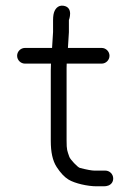

<svg xmlns="http://www.w3.org/2000/svg" viewBox="-20 -651 466 673"><path d="M349.3 -53H310.8C302.3 -53 284.6 -56 259.8 -62.5C252.3 -64.4 225.9 -92.4 223 -101.3C215.8 -122.8 213.4 -123.7 213.4 -159.4V-412.5C213.4 -418.8 213.6 -424 213.8 -428H336.3C351.3 -428 363.8 -440.5 363.8 -455.5C363.8 -470.5 351.3 -483 336.3 -483H218.1L221.5 -538.1V-580.5C221.5 -580.5 239 -624.9 202.9 -630.8C182.4 -634.2 170.5 -617.9 167.4 -599.5C166.5 -593.8 166 -587.5 166 -580.5V-538.9L162.5 -483H67.5C52.5 -483 40 -470.5 40 -455.5C40 -440.5 52.5 -428 67.5 -428H158.7L158 -404.1V-157.2C158 -118.3 164.2 -87.7 178.7 -65.5C191.8 -45.4 205.3 -30.6 220.4 -21.4C242.6 -7.9 287.8 2 318 2H344C354.1 2 365.9 -0.5 372.7 -10.8C375.5 -15.2 376.8 -20.4 376.8 -25.5C376.8 -40.5 364.3 -53 349.3 -53Z"/></svg>

Font: MewTooHand
Style: BdCond
Weight: 400
Designer: Mew Too, Robert Jablonski
Version: Version 0.77